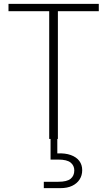

<svg xmlns="http://www.w3.org/2000/svg" viewBox="-20 -720 557 995"><path d="M235 0V-662H24V-700H492V-662H280V0ZM207 255V222H282Q327 222 346 206.5Q365 191 365 163Q365 138 346 122.5Q327 107 282 107H242V-7H277V75Q318 73 347 83.5Q376 94 391 114Q406 134 406 162Q406 189 392.5 210Q379 231 354 243Q329 255 293 255Z"/></svg>

Font: DM Sans 28pt ExtraLight
Style: Regular
Weight: 250
Version: Version 4.004;gftools[0.9.30]